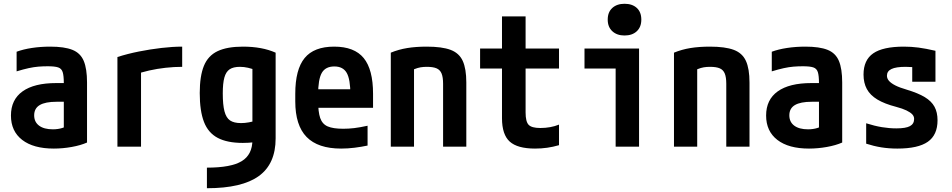

<svg xmlns="http://www.w3.org/2000/svg" viewBox="-20 -777 5040 1017"><path d="M265 10Q157 10 97.5 -36Q38 -82 38 -165Q38 -249 99.5 -293Q161 -337 278 -337H379V-238H280Q220 -238 190.5 -220.5Q161 -203 161 -166Q161 -131 187 -111.5Q213 -92 260 -92Q287 -92 309.5 -99Q332 -106 350 -119L318 -53V-337Q318 -376 312 -395Q306 -414 288 -420Q270 -426 233 -426Q207 -426 183 -424Q159 -422 131.5 -416Q104 -410 68 -399V-503Q103 -516 149 -523Q195 -530 246 -530Q321 -530 363.5 -513Q406 -496 423.5 -454.5Q441 -413 441 -340V-22Q407 -7 359.5 1.5Q312 10 265 10Z M602 -475Q655 -492 715 -504Q775 -516 835 -523Q895 -530 945 -530V-423Q902 -423 857 -418Q812 -413 770 -403.5Q728 -394 696 -382L727 -440V0H602Z M1076 111Q1204 111 1260.5 76.5Q1317 42 1317 -36V-467L1345 -402Q1316 -413 1294 -418Q1272 -423 1251 -423Q1216 -423 1196.5 -410Q1177 -397 1168.5 -366.5Q1160 -336 1160 -282Q1160 -222 1169 -187.5Q1178 -153 1198.5 -139Q1219 -125 1257 -125Q1277 -125 1298.5 -129Q1320 -133 1349 -141L1380 -33Q1354 -27 1326 -23.5Q1298 -20 1266 -20Q1184 -20 1133.5 -46.5Q1083 -73 1060.5 -131Q1038 -189 1038 -284Q1038 -374 1060 -428Q1082 -482 1132.5 -506Q1183 -530 1267 -530Q1368 -530 1440 -498V-44Q1440 91 1351 155.5Q1262 220 1076 220Z M1787 10Q1664 10 1604 -51.5Q1544 -113 1544 -240V-280Q1544 -409 1593.5 -469.5Q1643 -530 1750 -530Q1857 -530 1906.5 -469.5Q1956 -409 1956 -280V-206H1604V-304H1859L1836 -272V-275Q1836 -357 1816.5 -391Q1797 -425 1751 -425Q1704 -425 1684.5 -391Q1665 -357 1665 -275V-245Q1665 -184 1676 -152Q1687 -120 1715.5 -107.5Q1744 -95 1798 -95Q1827 -95 1856.5 -98.5Q1886 -102 1927 -111V-6Q1894 1 1858 5.5Q1822 10 1787 10Z M2050 -498Q2091 -515 2137 -522.5Q2183 -530 2240 -530Q2321 -530 2366.5 -513Q2412 -496 2431 -454.5Q2450 -413 2450 -340V0H2327V-333Q2327 -368 2319 -387.5Q2311 -407 2292.5 -415Q2274 -423 2241 -423Q2223 -423 2208 -420.5Q2193 -418 2175.5 -411Q2158 -404 2131 -389L2173 -466V0H2050Z M2814 10Q2721 10 2680 -27Q2639 -64 2639 -151V-414H2523V-520H2639V-690H2764V-520H2941V-414H2764V-181Q2764 -133 2780 -116Q2796 -99 2842 -99Q2869 -99 2894 -103.5Q2919 -108 2941 -117V-8Q2910 1 2879 5.5Q2848 10 2814 10Z M3241 0V-414H3076V-520H3365V0ZM3288 -589Q3248 -589 3223.5 -611.5Q3199 -634 3199 -673Q3199 -713 3223.5 -735Q3248 -757 3288 -757Q3329 -757 3353 -735Q3377 -713 3377 -673Q3377 -634 3353 -611.5Q3329 -589 3288 -589Z M3550 -498Q3591 -515 3637 -522.5Q3683 -530 3740 -530Q3821 -530 3866.5 -513Q3912 -496 3931 -454.5Q3950 -413 3950 -340V0H3827V-333Q3827 -368 3819 -387.5Q3811 -407 3792.5 -415Q3774 -423 3741 -423Q3723 -423 3708 -420.5Q3693 -418 3675.5 -411Q3658 -404 3631 -389L3673 -466V0H3550Z M4265 10Q4157 10 4097.5 -36Q4038 -82 4038 -165Q4038 -249 4099.5 -293Q4161 -337 4278 -337H4379V-238H4280Q4220 -238 4190.5 -220.5Q4161 -203 4161 -166Q4161 -131 4187 -111.5Q4213 -92 4260 -92Q4287 -92 4309.5 -99Q4332 -106 4350 -119L4318 -53V-337Q4318 -376 4312 -395Q4306 -414 4288 -420Q4270 -426 4233 -426Q4207 -426 4183 -424Q4159 -422 4131.5 -416Q4104 -410 4068 -399V-503Q4103 -516 4149 -523Q4195 -530 4246 -530Q4321 -530 4363.5 -513Q4406 -496 4423.5 -454.5Q4441 -413 4441 -340V-22Q4407 -7 4359.5 1.5Q4312 10 4265 10Z M4733 10Q4688 10 4648 3.5Q4608 -3 4568 -16V-124Q4612 -110 4651 -103.5Q4690 -97 4728 -97Q4778 -97 4800 -109Q4822 -121 4822 -147Q4822 -161 4812 -171.5Q4802 -182 4781.5 -192Q4761 -202 4727 -211Q4665 -227 4627 -250Q4589 -273 4571.5 -305.5Q4554 -338 4554 -382Q4554 -459 4605.5 -494.5Q4657 -530 4768 -530Q4807 -530 4845 -525Q4883 -520 4935 -508V-344H4812V-484L4865 -416Q4833 -420 4813.5 -421.5Q4794 -423 4777 -423Q4726 -423 4702 -411.5Q4678 -400 4678 -376Q4678 -361 4689 -348.5Q4700 -336 4722.5 -324.5Q4745 -313 4783 -302Q4843 -284 4878.5 -262.5Q4914 -241 4930 -211.5Q4946 -182 4946 -140Q4946 -62 4894.5 -26Q4843 10 4733 10Z"/></svg>

Font: M PLUS Code Latin SemiBold
Style: Regular
Weight: 600
Designer: Coji Morishita
Foundry: UNDERFOREST DESIGN
Version: Version 1.002; ttfautohint (v1.8.3)